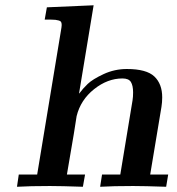

<svg xmlns="http://www.w3.org/2000/svg" viewBox="-20 -714 678 734"><path d="M44.9 0 51.8 -46.9H122.1L212.9 -596.2Q215.8 -612.3 215.8 -618.2Q215.8 -629.4 210.9 -632.8Q206.1 -636.2 191.9 -638.2Q180.7 -639.2 150.9 -639.2L159.2 -686L337.9 -693.8L282.2 -356.9H283.2Q296.4 -375 315.2 -393.1Q334 -411.1 376 -430.7Q418 -450.2 464.8 -450.2Q540 -450.2 570.1 -421.6Q600.1 -393.1 600.1 -341.8Q600.1 -322.8 597.2 -305.2L554.2 -46.9H623L615.2 0Q531.2 -2.9 488.8 -2.9Q411.6 -2.9 362.8 0L370.1 -46.9H439.9L486.8 -331.1Q488.8 -343.3 488.8 -360.8Q488.8 -386.7 480.5 -400.4Q472.2 -414.1 448.2 -414.1Q391.1 -414.1 339.6 -373Q288.1 -332 272.9 -270Q270 -245.1 235.8 -46.9H305.2L296.9 0Q212.9 -2.9 170.9 -2.9Q93.8 -2.9 44.9 0Z"/></svg>

Font: CMU Serif Extra
Style: BoldSlanted
Weight: 700
Italic angle: -9.46001°
Version: Version 0.7.0